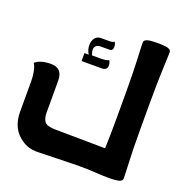

<svg xmlns="http://www.w3.org/2000/svg" viewBox="-138 -774 862 886"><g transform="rotate(20 293.0 -331.0)"><path d="M426.3 -122.6Q428.7 -181.2 428.7 -275.4V-386.7Q428.7 -498 425.5 -559.6Q422.4 -621.1 422.4 -641.6Q422.4 -651.4 435.5 -656.7Q448.7 -662.1 488.8 -662.1Q528.8 -662.1 541.7 -656.7Q554.7 -651.4 554.7 -641.6Q554.7 -621.1 551.8 -559.6Q548.8 -498 548.8 -386.7V-275.4Q548.8 -164.1 551.8 -102.5Q554.7 -41 554.7 -20.5Q554.7 -10.7 541.7 -5.4Q528.8 0 488.8 0Q456.5 0 420.7 -2.4Q384.8 -4.9 331.5 -4.9L135.3 0Q93.8 0 62.5 -21.5Q0 -62 0 -146.5V-295.9Q0 -320.8 -4.2 -342.8Q-8.3 -364.7 -18.1 -380.9Q8.3 -403.3 59.1 -403.3Q116.2 -403.3 116.2 -341.8V-184.6Q116.2 -155.8 128.4 -140.6Q140.6 -125.5 182.6 -125.5ZM194.8 -544.9Q194.8 -566.4 205.3 -580.3Q215.8 -594.2 234.9 -594.2H277.3Q283.7 -594.2 289.3 -595.5Q294.9 -596.7 299.3 -600.1Q306.2 -591.3 306.2 -577.1Q306.2 -557.1 290 -557.1H247.1Q231.4 -557.1 224.1 -550Q216.8 -543 216.8 -531.2Q216.8 -519 223.1 -504.9H271.5Q278.8 -504.9 289.3 -506.6Q299.8 -508.3 304.7 -511.7Q312 -502 312 -486.3Q312 -463.9 283.7 -463.9H186.5V-502.9H207.5Q194.8 -522.9 194.8 -544.9Z"/></g></svg>

Font: ALMAS
Style: Bold
Weight: 700
Designer: ALMAS Font/ by Husham Jawad Kadhim, derived from the Bainsely font by/ Paul James MIller
Foundry: High-Logic / Made with FontCreator
Version: Version 1.411;September 19, 2021;FontCreator 14.0.0.2814 32-